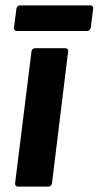

<svg xmlns="http://www.w3.org/2000/svg" viewBox="-20 -693 366 713"><path d="M110 -514H223Q228 -514 231 -510.5Q234 -507 233 -502L173 -12Q172 -7 168.5 -3.5Q165 0 160 0H47Q36 0 36 -12L97 -502Q97 -507 101 -510.5Q105 -514 110 -514ZM54 -673H316Q321 -673 324 -669.5Q327 -666 326 -661L317 -590Q316 -585 312.5 -581.5Q309 -578 304 -578H42Q37 -578 34 -581.5Q31 -585 32 -590L41 -661Q42 -666 45.5 -669.5Q49 -673 54 -673Z"/></svg>

Font: Barlow
Style: Bold Italic
Weight: 700
Italic angle: -7°
Designer: Jeremy Tribby
Foundry: Tribby Type
Version: Version 1.422